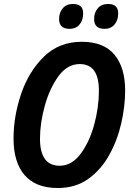

<svg xmlns="http://www.w3.org/2000/svg" viewBox="-20 -935 669 965"><path d="M398 -868Q398 -915 347 -915Q314 -915 295.5 -893.5Q277 -872 277 -839Q277 -790 330 -790Q361 -790 379.5 -811.5Q398 -833 398 -868ZM574 -868Q574 -915 524 -915Q490 -915 471.5 -893.5Q453 -872 453 -839Q453 -790 506 -790Q537 -790 555.5 -811.5Q574 -833 574 -868ZM609 -480Q609 -596 555 -660.5Q501 -725 391 -725Q277 -725 200.5 -650Q124 -575 86 -462.5Q48 -350 48 -239Q48 -119 104 -54.5Q160 10 270 10Q360 10 424 -36Q488 -82 529 -156Q570 -230 589.5 -315.5Q609 -401 609 -480ZM181 -238Q181 -316 205 -403Q229 -490 273.5 -551.5Q318 -613 381 -613Q477 -613 477 -480Q477 -394 453 -307Q429 -220 384.5 -161Q340 -102 280 -102Q181 -102 181 -238Z"/></svg>

Font: Noto Sans UI SemiCondensed
Style: Bold Italic
Weight: 700
Width: 4
Designer: Monotype Design Team
Foundry: Monotype Imaging Inc.
Version: 1.001